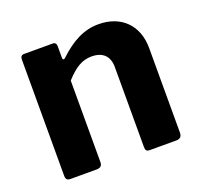

<svg xmlns="http://www.w3.org/2000/svg" viewBox="-100 -651 796 763"><g transform="rotate(-20 298.0 -270.0)"><path d="M183 0C202 0 209 -7 209 -23V-367C248 -410 279 -429 319 -429C367 -429 392 -403 392 -358V-20C392 -5 396 0 411 0H522C538 0 546 -8 546 -24V-382C546 -478 485 -540 388 -540C327 -540 274 -512 219 -460C216 -457 214 -456 212 -456C209 -456 207 -459 207 -464V-513C207 -524 202 -530 192 -530H71C60 -530 55 -524 55 -511V-20C55 -5 61 0 76 0Z"/></g></svg>

Font: Libre Franklin
Style: Bold
Weight: 700
Designer: Pablo Impallari, Rodrigo Fuenzalida
Foundry: Impallari Type
Version: Version 1.002; ttfautohint (v1.5)